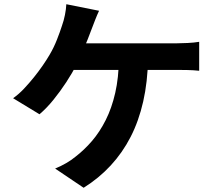

<svg xmlns="http://www.w3.org/2000/svg" viewBox="-20 -834 1040 909"><path d="M449 -783Q440 -764 431 -741Q422 -718 416 -702Q407 -677 394.5 -646Q382 -615 368.5 -583.5Q355 -552 341 -526Q322 -488 293.5 -444.5Q265 -401 233 -361.5Q201 -322 167 -293L42 -369Q69 -388 93.5 -414Q118 -440 140.5 -468Q163 -496 182 -523.5Q201 -551 215 -575Q235 -609 249.5 -646Q264 -683 273 -711Q282 -736 287.5 -763.5Q293 -791 294 -814ZM291 -629Q308 -629 341 -629Q374 -629 418 -629Q462 -629 510.5 -629Q559 -629 607.5 -629Q656 -629 698.5 -629Q741 -629 772.5 -629Q804 -629 819 -629Q839 -629 869 -630.5Q899 -632 923 -636V-499Q895 -502 865.5 -502.5Q836 -503 819 -503Q802 -503 762 -503Q722 -503 669 -503Q616 -503 557.5 -503Q499 -503 444 -503Q389 -503 346 -503Q303 -503 280 -503ZM681 -557Q679 -446 658 -353.5Q637 -261 598.5 -186Q560 -111 504 -50.5Q448 10 376 55L241 -36Q268 -47 293 -61.5Q318 -76 336 -91Q379 -124 415.5 -166.5Q452 -209 480.5 -265.5Q509 -322 525.5 -394Q542 -466 543 -557Z"/></svg>

Font: Noto Sans SC Thin
Style: Bold
Weight: 700
Version: Version 2.004-H2;hotconv 1.0.118;makeotfexe 2.5.65603